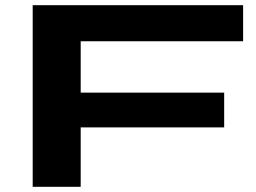

<svg xmlns="http://www.w3.org/2000/svg" viewBox="-20 -720 988 740"><path d="M106 0V-700H917V-561H291V-363H844V-229H291V0Z"/></svg>

Font: Georama ExtraExtended SemiBold
Style: Regular
Weight: 600
Width: 8
Designer: Jean-Baptiste Levee
Foundry: Production Type
Version: Version 1.000